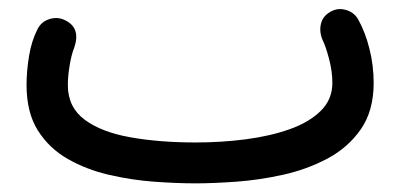

<svg xmlns="http://www.w3.org/2000/svg" viewBox="-20 -373 910 431"><path d="M39.6 -182.1Q39.6 -213.4 45.2 -247.3Q50.8 -281.2 64 -307.1Q72.3 -324.2 90.8 -330.1Q109.4 -335.9 126 -327.6Q162.1 -310.5 146.5 -265.6Q140.6 -251.5 136.5 -227.1Q132.3 -202.6 132.3 -182.1Q132.3 -132.3 170.2 -104.2Q208 -76.2 273.2 -64.7Q338.4 -53.2 419.4 -53.2Q477.1 -53.2 531.7 -60.3Q586.4 -67.4 630.4 -83Q674.3 -98.6 700.2 -124.3Q726.1 -149.9 726.1 -187Q726.1 -212.9 718.5 -241.5Q710.9 -270 704.1 -283.2Q696.3 -301.8 700.4 -319.3Q704.6 -336.9 721.2 -346.2Q737.3 -356 756.1 -350.8Q774.9 -345.7 784.2 -329.1Q799.8 -301.3 809.3 -263.7Q818.8 -226.1 818.8 -187Q818.8 -124.5 790.3 -83.3Q761.7 -42 715.6 -17.3Q669.4 7.3 615.5 19.3Q561.5 31.2 509.8 34.9Q458 38.6 419.4 38.6Q377 38.6 326.2 34.9Q275.4 31.2 224.9 19.5Q174.3 7.8 132.3 -16.1Q90.3 -40 64.9 -80.3Q39.6 -120.6 39.6 -182.1Z"/></svg>

Font: Mikhak Medium
Style: Regular
Weight: 500
Designer: Amin Abedi
Version: Version 3.3